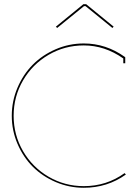

<svg xmlns="http://www.w3.org/2000/svg" viewBox="-20 -890 647 914"><path d="M252 -756.8 246.1 -763.2 377 -870.1H390.1L521 -763.2L515.1 -756.8L387.2 -860.8H379.9ZM378.9 3.9Q309.1 3.9 245.6 -23.2Q182.1 -50.3 136.2 -96.2Q90.3 -142.1 63.2 -205.6Q36.1 -269 36.1 -338.9Q36.1 -408.7 63.2 -472.4Q90.3 -536.1 136.2 -582.3Q182.1 -628.4 245.6 -655.8Q309.1 -683.1 378.9 -683.1Q484.4 -683.1 574.2 -619.1L576.2 -617.2V-588.9H566.9V-611.8Q478.5 -673.8 378.9 -673.8Q288.1 -673.8 211.2 -628.9Q134.3 -584 89.6 -507.1Q44.9 -430.2 44.9 -338.9Q44.9 -247.6 89.6 -170.7Q134.3 -93.8 211.2 -48.8Q288.1 -3.9 378.9 -3.9Q487.3 -3.9 573.2 -65.9L579.1 -59.1Q490.7 3.9 378.9 3.9Z"/></svg>

Font: Rawengulk
Style: Ultralight
Weight: 200
Version: Version 0.92